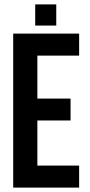

<svg xmlns="http://www.w3.org/2000/svg" viewBox="-20 -853 408 873"><path d="M149.9 -600.1V-404.8H300.8V-305.2H149.9V-100.1H339.8V0H40V-700.2H339.8V-600.1ZM140.1 -833H235.8V-736.8H140.1Z"/></svg>

Font: Bebas Neue Bold
Style: Regular
Weight: 700
Designer: Ryoichi Tsunekawa
Foundry: Ryoichi Tsunekawa
Version: Version 1.300